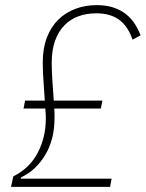

<svg xmlns="http://www.w3.org/2000/svg" viewBox="-20 -730 569 750"><path d="M23 0 32 -41Q96 -73 127.5 -133.5Q159 -194 159 -267Q159 -275 158.5 -285Q158 -295 157 -306H72L78 -337H155Q153 -372 150 -411Q147 -450 147 -486Q147 -541 163 -583Q179 -625 207.5 -653Q236 -681 274.5 -695.5Q313 -710 358 -710Q485 -710 529 -592L498 -575Q479 -629 444.5 -653.5Q410 -678 356 -678Q318 -678 286.5 -666.5Q255 -655 231.5 -631Q208 -607 195 -570.5Q182 -534 182 -485Q182 -448 185 -409.5Q188 -371 190 -337H380L374 -306H192Q193 -295 193 -286Q193 -277 193 -269Q193 -185 156.5 -124.5Q120 -64 62 -37L61 -32H416L410 0Z"/></svg>

Font: IBM Plex Sans Cond ExtLt
Style: Italic
Weight: 200
Width: 3
Italic angle: -11°
Designer: Mike Abbink, Paul van der Laan, Pieter van Rosmalen
Foundry: Bold Monday
Version: Version 1.3